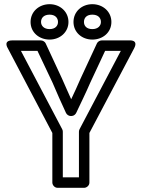

<svg xmlns="http://www.w3.org/2000/svg" viewBox="-20 -872 682 917"><path d="M280 -25V-243C280 -247 279 -252 277 -255L80 -629H159L231 -477C252 -427 272 -383 295 -333C299 -324 309 -318 317 -318H322C332 -318 341 -326 344 -333C367 -382 390 -428 411 -477L482 -629H557L360 -255C358 -251 357 -247 357 -243V-25ZM230 0C230 11 240 25 255 25H382C393 25 407 15 407 0V-237L621 -642C642 -683 599 -679 599 -679H466C458 -679 447 -674 443 -665L365 -497C350 -462 336 -432 320 -398C306 -430 291 -462 276 -497L198 -665C195 -672 185 -679 175 -679H39C-7 -679 17 -642 17 -642L230 -237ZM217 -733C190 -733 176 -749 176 -767C176 -787 190 -802 217 -802C243 -802 257 -787 257 -767C257 -748 243 -733 217 -733ZM217 -683C266 -683 307 -718 307 -767C307 -817 266 -852 217 -852C167 -852 126 -817 126 -767C126 -717 167 -683 217 -683ZM421 -733C394 -733 381 -748 381 -767C381 -787 394 -802 421 -802C448 -802 462 -787 462 -767C462 -749 448 -733 421 -733ZM421 -683C471 -683 512 -717 512 -767C512 -817 471 -852 421 -852C371 -852 331 -817 331 -767C331 -718 371 -683 421 -683Z"/></svg>

Font: Falling Sky
Style: ExtOu
Weight: 400
Designer: Paul D. Hunt
Foundry: Adobe Systems Incorporated
Version: Version 1.02